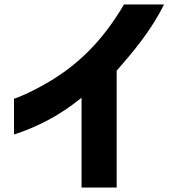

<svg xmlns="http://www.w3.org/2000/svg" viewBox="-20 -747 785 864"><path d="M347 -307V97H505V-429C572 -505 662 -611 718 -727H538C436 -553 325 -457 222 -392C139 -340 58 -306 43 -303V-142C55 -145 124 -168 199 -208C246 -233 296 -266 347 -307Z"/></svg>

Font: コーポレート・ロゴ ver3 Bold
Style: Regular
Weight: 700
Designer: [KANA_main] LOGOTYPE.JP [Source Han Sans] Ryoko NISHIZUKA 西塚涼子 (kana, bopomofo & ideographs); Paul D. Hunt (Latin, Greek
Version: Version 12.001;FEAKit 1.0